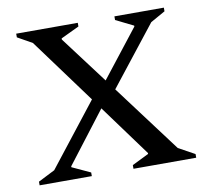

<svg xmlns="http://www.w3.org/2000/svg" viewBox="-75 -743 899 826"><g transform="rotate(-10 374.5 -330.0)"><path d="M33 0V-16L106 -53L319 -325L111 -608L47 -644V-660H316V-644L236 -606V-601L391 -395L553 -602V-606L476 -644V-660H692V-644L628 -608L425 -350L646 -55L717 -16V0H443V-16L516 -52V-56L352 -280L181 -57V-53L261 -16V0Z"/></g></svg>

Font: Spectral Medium
Style: Regular
Weight: 500
Designer: Jean-Baptiste Levee
Foundry: Production Type
Version: Version 2.001